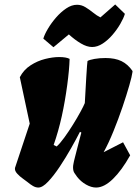

<svg xmlns="http://www.w3.org/2000/svg" viewBox="-20 -840 621 870"><path d="M153.8 9.8Q141.6 9.8 129.4 2.7Q117.2 -4.4 104.5 -15.1Q98.6 -20 84 -30.3Q69.3 -40.5 57.6 -53.5Q45.9 -66.4 47.9 -79.1L114.7 -279.8L69.8 -490.2Q87.4 -523.9 118.4 -543.9Q149.4 -564 184.3 -572.8Q219.2 -581.5 247.6 -581.5Q280.3 -581.5 295.4 -573.2Q293.9 -522.9 284.7 -455.1Q274.9 -381.3 260 -313.7Q245.1 -246.1 223.1 -183.1L236.8 -176.3Q252 -189.9 271.5 -216.8Q291 -243.7 310.3 -274.7Q329.6 -305.7 344.2 -332.5Q358.9 -359.4 364.3 -373Q368.7 -450.2 370.8 -488.5Q373 -526.9 374.3 -541.7Q375.5 -556.6 376.5 -563.5Q384.8 -568.8 407.7 -573Q430.7 -577.1 458 -577.1Q501.5 -577.1 530.5 -563Q559.6 -548.8 580.6 -518.1L580.1 -512.7Q578.1 -495.6 565.9 -452.9Q553.7 -410.2 535.2 -355.5Q516.6 -300.8 494.4 -246.1Q472.2 -191.4 449.7 -150.4L537.6 -195.3L569.8 -136.2Q531.7 -67.9 491.7 -29.1Q451.7 9.8 415.5 9.8Q393.6 9.8 369.9 -3.7Q346.2 -17.1 329.1 -39.1Q323.7 -46.9 317.4 -55.9Q311 -64.9 311 -82Q311 -88.9 312.7 -96.9Q314.5 -105 314.9 -108.4Q314.9 -109.4 318.6 -123.5Q322.3 -137.7 327.6 -158.7Q333 -179.7 338.6 -201.4Q344.2 -223.1 348.6 -239.3L342.3 -242.7Q326.2 -210.9 302 -168.2Q277.8 -125.5 250.7 -84.7Q223.6 -43.9 198.2 -17.1Q172.9 9.8 153.8 9.8ZM222.2 -626 176.3 -665Q182.1 -684.6 197.5 -710.4Q212.9 -736.3 234.4 -761Q255.9 -785.6 280.3 -802Q304.7 -818.4 329.1 -818.4Q349.1 -818.4 367.2 -807.4Q385.3 -796.4 402.1 -782.7Q418.9 -769 435.1 -761.2L502 -819.8L545.9 -777.3Q540 -757.3 525.1 -731.7Q510.3 -706.1 489.7 -682.1Q469.2 -658.2 445.3 -642.6Q421.4 -627 397.5 -627Q374 -627 346.7 -643.1Q319.3 -659.2 292 -684.1Z"/></svg>

Font: Fruktur
Style: Italic
Weight: 400
Italic angle: -8°
Designer: Viktoriya Grabowska, Eben Sorkin
Foundry: Viktoriya Grabowska
Version: Version 1.008; ttfautohint (v1.8.4.7-5d5b)